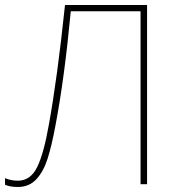

<svg xmlns="http://www.w3.org/2000/svg" viewBox="-24 -734 709 765"><path d="M536 0V-689H258Q233 -423 197 -234Q182 -153 165.5 -101.5Q149 -50 120.5 -19.5Q92 11 47 11Q15 11 -4 2V-24Q21 -14 47 -14Q98 -14 124.5 -69Q151 -124 171 -239Q205 -427 235 -714H562V0Z"/></svg>

Font: Noto Sans UI Thin
Style: Regular
Weight: 250
Designer: Monotype Design Team
Foundry: Monotype Imaging Inc.
Version: Version 1.001